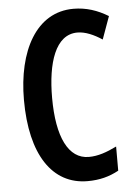

<svg xmlns="http://www.w3.org/2000/svg" viewBox="-53 -832 572 816"><g transform="rotate(-5 233.0 -423.5)"><path d="M299 -689C333 -689 369 -673 404 -650L439 -747C393 -775 345 -791 291 -791C132 -791 48 -632 48 -423C48 -190 137 -56 288 -56C339 -56 381 -67 421 -89V-192C378 -171 341 -158 302 -158C215 -158 168 -254 168 -422C168 -570 205 -689 299 -689Z"/></g></svg>

Font: Noto Sans Malayalam UI ExtraCondensed SemiBold
Style: Regular
Weight: 600
Width: 2
Designer: Jelle Bosma - Monotype Design Team
Foundry: Monotype Imaging Inc.
Version: Version 2.104